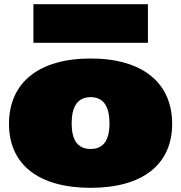

<svg xmlns="http://www.w3.org/2000/svg" viewBox="-20 -875 867 919"><path d="M414 24C663 24 804 -88 804 -282C804 -478 663 -595 414 -595C164 -595 23 -478 23 -282C23 -88 164 24 414 24ZM414 -162C352 -162 323 -204 323 -284C323 -366 352 -410 414 -410C475 -410 504 -366 504 -284C504 -204 475 -162 414 -162ZM140 -855V-670H688V-855Z"/></svg>

Font: Mattone Black
Style: Regular
Weight: 900
Width: 6
Designer: Nunzio Mazzaferro
Foundry: Collletttivo
Version: Version 2.000;Glyphs 3.2 (3217)